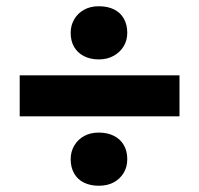

<svg xmlns="http://www.w3.org/2000/svg" viewBox="-20 -571 637 614"><path d="M43 -199V-330H554V-199ZM206 -62Q206 -86 217.5 -105.5Q229 -125 249 -136Q269 -147 296 -147Q324 -147 344.5 -136.5Q365 -126 376 -107Q387 -88 387 -62Q387 -37 375.5 -18Q364 1 344 12Q324 23 296 23Q269 23 248.5 13Q228 3 217 -16.5Q206 -36 206 -62ZM206 -466Q206 -490 217.5 -509.5Q229 -529 249 -540Q269 -551 296 -551Q324 -551 344.5 -541Q365 -531 376 -511.5Q387 -492 387 -466Q387 -442 375.5 -423Q364 -404 343.5 -392.5Q323 -381 296 -381Q269 -381 248.5 -391.5Q228 -402 217 -421Q206 -440 206 -466Z"/></svg>

Font: Our Lexend
Style: Bold
Weight: 700
Designer: Bonnie Shaver-Troup, Thomas Jockin
Foundry: Lexend
Version: Version 1.007